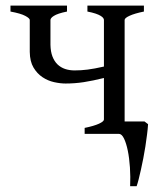

<svg xmlns="http://www.w3.org/2000/svg" viewBox="-20 -474 560 680"><path d="M217.3 -454.1V-433.1Q200.2 -429.7 188.7 -425.8Q177.2 -421.9 170.7 -417.7Q164.1 -413.6 161.4 -409.9Q158.7 -406.2 158.7 -403.3V-315.4Q159.2 -291 165.8 -273.9Q172.4 -256.8 183.8 -245.8Q195.3 -234.9 210.7 -229.7Q226.1 -224.6 244.1 -224.6Q255.4 -224.6 266.6 -225.3Q277.8 -226.1 290 -227.5Q302.2 -229 316.4 -231.7Q330.6 -234.4 348.1 -238.3V-403.3Q348.1 -406.2 345.7 -409.9Q343.3 -413.6 336.7 -417.7Q330.1 -421.9 318.6 -425.8Q307.1 -429.7 289.6 -433.1V-454.1H489.7V-433.1Q456.5 -426.3 439 -418.2Q421.4 -410.2 421.4 -403.3V-43.9H491.7L504.4 -34.2Q503.4 -17.1 500.7 3.2Q498 23.4 494.9 44.7Q491.7 65.9 487.5 86.9Q483.4 107.9 479.2 126.7Q475.1 145.5 471.2 160.6Q467.3 175.8 463.9 185.5H440.9Q442.4 152.3 440.2 119.1Q438 85.9 432.6 59.6Q427.2 33.2 419.2 16.6Q411.1 0 400.9 0H279.8V-21Q313 -27.8 330.6 -35.9Q348.1 -43.9 348.1 -50.8V-197.8Q308.6 -188 276.9 -183.1Q245.1 -178.2 212.4 -178.2Q193.4 -178.2 171.4 -183.1Q149.4 -188 130.4 -200.7Q111.3 -213.4 98.6 -234.9Q85.9 -256.3 85.4 -290V-403.3Q85.4 -409.2 69.6 -417.7Q53.7 -426.3 17.1 -433.1V-454.1Z"/></svg>

Font: Noto Serif Devanagari
Style: Bold
Weight: 700
Designer: Monotype Design Team
Foundry: Monotype Imaging Inc.
Version: Version 1.01